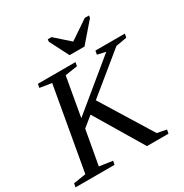

<svg xmlns="http://www.w3.org/2000/svg" viewBox="-205 -1008 1109 1159"><g transform="rotate(-30 349.0 -429.0)"><path d="M710 -655 705 -629 629 -616 357 -394 576 -39 641 -26 636 0H486L286 -335L216 -278L173 -39L265 -26L260 0H-12L-7 -26L79 -39L181 -616L99 -629L104 -655H366L361 -629L275 -616L227 -344L558 -616L500 -629L505 -655ZM316 -858 416 -769 548 -858H577L575 -842L460 -709H356L288 -842L290 -858Z"/></g></svg>

Font: Libra Serif Modern
Style: Italic
Weight: 400
Italic angle: -12°
Designer: Stefan Peev, Context Ltd
Foundry: Stefan Peev, Context Ltd
Version: Version 1.000